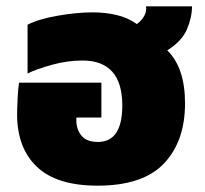

<svg xmlns="http://www.w3.org/2000/svg" viewBox="-20 -571 647 606"><path d="M564 -245Q564 -357 508 -412Q554 -441 570 -478.5Q586 -516 586 -551H441Q445 -520 412 -495Q384 -515 348.5 -523.5Q313 -532 273 -532Q223 -532 162.5 -521.5Q102 -511 67 -493V-339Q95 -353 144 -366.5Q193 -380 240 -380Q366 -380 366 -238Q366 -123 289 -123Q253 -123 237 -143Q221 -163 221 -191V-200H300V-310H40Q37 -290 35.5 -258.5Q34 -227 34 -210Q34 -104 96.5 -44.5Q159 15 288 15Q431 15 497.5 -55Q564 -125 564 -245Z"/></svg>

Font: Noto Sans Thai UI Black
Style: Regular
Weight: 900
Designer: Monotype Design Team
Foundry: Monotype Imaging Inc.
Version: Version 1.901